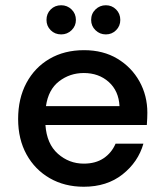

<svg xmlns="http://www.w3.org/2000/svg" viewBox="-20 -699 624 731"><path d="M299 12Q226 12 169.5 -20.5Q113 -53 81 -111Q49 -169 49 -246Q49 -324 80.5 -383Q112 -442 168.5 -475Q225 -508 300 -508Q373 -508 427 -475.5Q481 -443 511 -389Q541 -335 541 -270Q541 -260 540.5 -248.5Q540 -237 539 -223H153Q158 -151 200.5 -113.5Q243 -76 299 -76Q344 -76 374.5 -96.5Q405 -117 420 -152H526Q506 -82 446.5 -35Q387 12 299 12ZM299 -421Q246 -421 205 -389.5Q164 -358 155 -295H435Q432 -353 394 -387Q356 -421 299 -421ZM383 -568Q360 -568 343.5 -584Q327 -600 327 -623Q327 -647 343.5 -663Q360 -679 383 -679Q406 -679 422 -663Q438 -647 438 -623Q438 -600 422 -584Q406 -568 383 -568ZM213 -568Q189 -568 173 -584Q157 -600 157 -623Q157 -647 173 -663Q189 -679 213 -679Q236 -679 252.5 -663Q269 -647 269 -623Q269 -600 252.5 -584Q236 -568 213 -568Z"/></svg>

Font: DeepMind Sans Medium
Style: Regular
Weight: 500
Designer: Jonny Pinhorn / Modifications: Colophon Foundry
Foundry: Colophon Foundry
Version: Version 1.002; ttfautohint (v1.8.2)